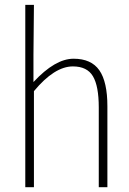

<svg xmlns="http://www.w3.org/2000/svg" viewBox="-20 -784 540 804"><path d="M85.9 0V-763.7H122.1L120.1 -553.7V-440.4Q210.9 -538.1 288.1 -538.1Q362.3 -538.1 396 -489.7Q429.7 -441.4 429.7 -338.9V0H393.6V-334Q393.6 -423.8 369.1 -464.8Q344.7 -505.9 285.2 -505.9Q208 -505.9 122.1 -402.3V0Z"/></svg>

Font: GenEi Gothic M ExtraLight
Style: Regular
Weight: 200
Designer: o_tamon (Modified); [Source Han Sans]
Ryoko NISHIZUKA  (kana & ideographs); Paul D. Hunt (Latin, Greek & Cyrillic); Wenl
Version: Version 1.1a;Original Version 1.004